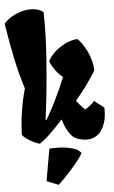

<svg xmlns="http://www.w3.org/2000/svg" viewBox="-67 -831 678 1137"><g transform="rotate(-5 271.5 -263.0)"><path d="M315.9 -371.1Q268.1 -410.2 242.2 -471.2Q256.8 -502 287.1 -528.3Q317.4 -554.7 353.3 -570.8Q389.2 -586.9 420.4 -587.9Q442.4 -566.9 461.7 -533.7Q481 -500.5 492.2 -463.4Q503.4 -426.3 503.4 -394Q485.8 -363.8 452.6 -316.9Q419.4 -270 379.9 -224.6Q386.7 -214.8 401.6 -198Q416.5 -181.2 429.2 -168.5Q458 -183.1 486.8 -213.9L544.4 -169.4Q544.4 -129.9 540.3 -106.2Q536.1 -82.5 524.4 -57.1Q509.3 -23.4 483.4 -6.8Q457.5 9.8 424.8 9.8Q401.4 9.8 374 1.5Q342.3 -8.3 320.6 -41.7Q298.8 -75.2 285.6 -122.1L275.9 -111.3Q231.9 -64.5 204.3 -37.8Q176.8 -11.2 145.5 9.8Q134.3 8.3 113.8 -1Q93.3 -10.3 73.2 -23.9Q53.2 -37.6 43 -51.3Q44.9 -121.1 56.4 -193.4Q67.9 -265.6 85 -323.2Q55.2 -419.4 37.4 -503.7Q19.5 -587.9 -1 -715.8Q23.4 -746.1 69.3 -766.8Q115.2 -787.6 160.2 -787.6Q206.1 -787.6 234.4 -764.6Q235.4 -745.6 235.4 -703.1Q235.4 -581.1 221.7 -416.7Q208 -252.4 190.9 -129.4L196.3 -127Q255.4 -225.6 315.9 -371.1ZM234.4 262.2Q268.6 232.4 318.6 175.5Q368.7 118.7 385.7 86.9Q372.1 64 329.6 53.2Q287.1 42.5 237.8 42.5Q213.4 42.5 198.2 44.4L165 234.4Z"/></g></svg>

Font: Fruktur
Style: Regular
Weight: 400
Designer: Viktoriya Grabowska
Foundry: Viktoriya Grabowska
Version: Version 1.004; ttfautohint (v1.4.1)